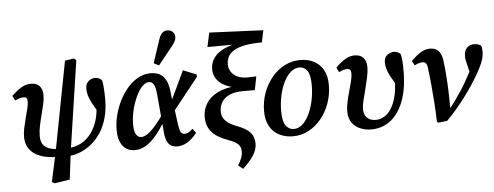

<svg xmlns="http://www.w3.org/2000/svg" viewBox="-58 -940 3364 1307"><g transform="rotate(-5 1623.5 -287.0)"><path d="M267 191 249 181 291 -13 410 -634 473 -644 487 -630 395 -14 372 175ZM298 14Q228 13 181 -6Q134 -25 110.5 -59.5Q87 -94 87 -140Q87 -169 94 -202.5Q101 -236 110 -269.5Q119 -303 126 -331.5Q133 -360 133 -380Q133 -396 127.5 -403Q122 -410 108 -410Q95 -410 81 -406Q67 -402 49 -394L32 -426Q73 -465 103 -481.5Q133 -498 165 -498Q204 -498 224 -475.5Q244 -453 244 -413Q244 -387 236.5 -352.5Q229 -318 219 -280.5Q209 -243 201.5 -206.5Q194 -170 194 -138Q194 -106 206 -84.5Q218 -63 244.5 -52Q271 -41 311 -39ZM364 16 373 -39Q426 -40 467.5 -62Q509 -84 537.5 -122.5Q566 -161 581 -210Q596 -259 596 -313Q596 -330 595 -348.5Q594 -367 590 -387L623 -350L611 -257Q583 -301 567 -331.5Q551 -362 544.5 -385Q538 -408 538 -429Q538 -465 558 -482Q578 -499 603 -499Q620 -499 631.5 -493Q643 -487 650 -478Q654 -463 656 -441Q658 -419 659 -395.5Q660 -372 660 -349Q660 -281 644.5 -224Q629 -167 600.5 -123Q572 -79 534.5 -48.5Q497 -18 453.5 -1.5Q410 15 364 16Z M832 14Q779 14 749 -24.5Q719 -63 719 -134Q719 -184 732.5 -236Q746 -288 770 -335Q794 -382 827 -419Q860 -456 899 -477Q938 -498 981 -498Q1020 -498 1045.5 -484Q1071 -470 1086 -441Q1101 -412 1107 -365L1116 -279L1122 -260L1138 -137Q1144 -95 1152.5 -81Q1161 -67 1179 -67Q1191 -67 1204.5 -74Q1218 -81 1234 -97L1256 -67Q1226 -28 1192 -7Q1158 14 1122 14Q1097 14 1079 3.5Q1061 -7 1051 -30Q1041 -53 1038 -90L1015 -351Q1010 -401 998.5 -420Q987 -439 966 -439Q946 -439 926.5 -421.5Q907 -404 890.5 -375Q874 -346 861 -310Q848 -274 841 -235.5Q834 -197 834 -162Q834 -114 847.5 -92.5Q861 -71 882 -71Q903 -71 928 -88.5Q953 -106 983.5 -141.5Q1014 -177 1049 -229L1067 -185H1056Q1016 -116 979 -72Q942 -28 906 -7Q870 14 832 14ZM1112 -216 1094 -267 1204 -499 1295 -462V-446ZM1010 -564Q1023 -603 1036 -643Q1049 -683 1062 -721Q1069 -743 1078 -755.5Q1087 -768 1098 -773.5Q1109 -779 1121 -779Q1143 -779 1157.5 -765.5Q1172 -752 1172 -731Q1172 -714 1164 -699Q1156 -684 1139 -663Q1116 -633 1092 -604.5Q1068 -576 1045 -546Z M1554 205 1522 180Q1537 155 1546 132.5Q1555 110 1555 86Q1555 68 1548.5 53.5Q1542 39 1523 26Q1504 13 1468 0Q1418 -18 1386.5 -41Q1355 -64 1339.5 -95.5Q1324 -127 1324 -171Q1324 -220 1350 -261.5Q1376 -303 1428.5 -329.5Q1481 -356 1559 -361V-351Q1509 -358 1474 -377Q1439 -396 1421 -424.5Q1403 -453 1403 -487Q1403 -524 1418.5 -552Q1434 -580 1461.5 -600Q1489 -620 1525.5 -633Q1562 -646 1603 -651L1599 -643L1384 -642L1405 -739L1773 -723L1756 -641Q1688 -641 1641 -632Q1594 -623 1565.5 -606Q1537 -589 1524.5 -565.5Q1512 -542 1512 -511Q1512 -484 1526.5 -461.5Q1541 -439 1569 -425.5Q1597 -412 1639 -412Q1653 -412 1666.5 -413Q1680 -414 1698 -414L1680 -322H1598Q1545 -322 1509 -306.5Q1473 -291 1454.5 -262.5Q1436 -234 1436 -197Q1436 -173 1446 -154Q1456 -135 1478.5 -118.5Q1501 -102 1541 -87Q1587 -69 1611 -49.5Q1635 -30 1644 -7.5Q1653 15 1653 43Q1653 80 1629.5 118.5Q1606 157 1554 205Z M1912 14Q1861 14 1819.5 -6.5Q1778 -27 1754 -69Q1730 -111 1730 -172Q1730 -238 1751 -296.5Q1772 -355 1809.5 -401Q1847 -447 1897.5 -473Q1948 -499 2006 -499Q2058 -499 2098.5 -478Q2139 -457 2162 -416Q2185 -375 2185 -313Q2185 -249 2164.5 -190Q2144 -131 2106.5 -85Q2069 -39 2019.5 -12.5Q1970 14 1912 14ZM1922 -35Q1955 -35 1982 -60Q2009 -85 2028.5 -126.5Q2048 -168 2058.5 -218.5Q2069 -269 2069 -321Q2069 -392 2049 -420.5Q2029 -449 1996 -449Q1963 -449 1935.5 -425Q1908 -401 1888 -360.5Q1868 -320 1857 -269Q1846 -218 1846 -164Q1846 -93 1867.5 -64Q1889 -35 1922 -35Z M2447 14Q2407 14 2372 -0.5Q2337 -15 2315.5 -45.5Q2294 -76 2294 -123Q2294 -151 2301.5 -186.5Q2309 -222 2319.5 -258Q2330 -294 2337.5 -326Q2345 -358 2345 -379Q2345 -395 2338.5 -402.5Q2332 -410 2318 -410Q2307 -410 2293.5 -406Q2280 -402 2262 -394L2246 -426Q2286 -465 2315.5 -481.5Q2345 -498 2377 -498Q2416 -498 2436.5 -475Q2457 -452 2457 -410Q2457 -380 2448.5 -341Q2440 -302 2429.5 -261.5Q2419 -221 2410.5 -186.5Q2402 -152 2402 -129Q2402 -91 2423.5 -69.5Q2445 -48 2483 -48Q2514 -48 2541.5 -64.5Q2569 -81 2590 -114.5Q2611 -148 2623 -197Q2635 -246 2635 -311Q2635 -330 2634 -347Q2633 -364 2632 -383L2663 -350L2654 -258Q2625 -302 2608.5 -332Q2592 -362 2585 -385.5Q2578 -409 2578 -432Q2578 -465 2599 -482Q2620 -499 2648 -499Q2662 -498 2673 -492.5Q2684 -487 2691 -479Q2696 -457 2698 -431.5Q2700 -406 2700 -361Q2700 -293 2689 -235Q2678 -177 2656.5 -131Q2635 -85 2604 -52.5Q2573 -20 2533.5 -3Q2494 14 2447 14Z M2896 0Q2894 -71 2889.5 -135Q2885 -199 2879.5 -257Q2874 -315 2867 -367Q2866 -384 2861.5 -393.5Q2857 -403 2850 -407Q2843 -411 2833 -411Q2821 -411 2808 -407Q2795 -403 2779 -395L2762 -426Q2802 -465 2831 -482Q2860 -499 2892 -499Q2917 -499 2934.5 -489Q2952 -479 2962.5 -458.5Q2973 -438 2977 -406Q2983 -359 2987 -303.5Q2991 -248 2993 -188.5Q2995 -129 2994 -69H2982Q3009 -101 3032 -133Q3055 -165 3075.5 -196.5Q3096 -228 3114.5 -261Q3133 -294 3151 -328Q3158 -341 3163.5 -352.5Q3169 -364 3173 -375L3153 -288L3137 -360Q3133 -377 3129 -393.5Q3125 -410 3125 -425Q3125 -465 3144.5 -484Q3164 -503 3194 -503Q3211 -503 3222.5 -498.5Q3234 -494 3240 -490Q3244 -483 3245.5 -472.5Q3247 -462 3247 -449Q3248 -420 3236 -385.5Q3224 -351 3197 -304Q3177 -269 3152 -230.5Q3127 -192 3097 -152Q3067 -112 3034 -73Q3001 -34 2966 1L2906 8Z"/></g></svg>

Font: Source Serif 4 18pt SemiBold
Style: Italic
Weight: 600
Italic angle: -12°
Designer: Frank Grießhammer
Foundry: Adobe Systems Incorporated
Version: Version 4.004;hotconv 1.0.116;makeotfexe 2.5.65601